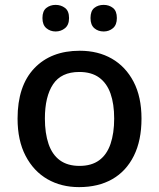

<svg xmlns="http://www.w3.org/2000/svg" viewBox="-20 -757 651 787"><path d="M560 -271Q560 -181 528.5 -118Q497 -55 440 -22.5Q383 10 304 10Q231 10 174.5 -22.5Q118 -55 85 -118Q52 -181 52 -271Q52 -405 120.5 -477Q189 -549 307 -549Q382 -549 438.5 -516.5Q495 -484 527.5 -422Q560 -360 560 -271ZM164 -271Q164 -211 179 -167Q194 -123 225.5 -100Q257 -77 306 -77Q355 -77 386.5 -100Q418 -123 433 -167Q448 -211 448 -271Q448 -331 433 -373.5Q418 -416 386.5 -439Q355 -462 305 -462Q231 -462 197.5 -411.5Q164 -361 164 -271ZM154 -683Q154 -712 170 -724.5Q186 -737 208 -737Q230 -737 246.5 -724.5Q263 -712 263 -683Q263 -655 246.5 -641.5Q230 -628 208 -628Q186 -628 170 -641.5Q154 -655 154 -683ZM351 -683Q351 -712 366.5 -724.5Q382 -737 405 -737Q427 -737 443 -724.5Q459 -712 459 -683Q459 -655 443 -641.5Q427 -628 405 -628Q382 -628 366.5 -641.5Q351 -655 351 -683Z"/></svg>

Font: Noto Sans Syriac Eastern Medium
Style: Regular
Weight: 500
Designer: Patrick Giasson and the Monotype Design Team
Foundry: Monotype Imaging Inc.
Version: Version 3.001